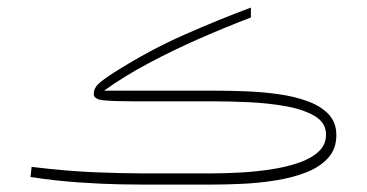

<svg xmlns="http://www.w3.org/2000/svg" viewBox="-20 -499 992 519"><path d="M550.8 0H370.6Q353.5 0 305.7 -0.7Q257.8 -1.5 193.6 -5.9Q129.4 -10.3 62.5 -20.5L65.4 -47.9Q163.6 -36.1 239.7 -33.2Q315.9 -30.3 365.7 -30.3H550.3Q585.4 -30.3 627.4 -32.5Q669.4 -34.7 710.4 -40.8Q751.5 -46.9 785.6 -58.3Q819.8 -69.8 840.6 -88.6Q861.3 -107.4 861.3 -135.3Q861.3 -167 831.1 -185.1Q800.8 -203.1 753.4 -211.7Q706.1 -220.2 653.8 -222.7Q601.6 -225.1 557.1 -225.1H339.4Q287.6 -225.1 260.5 -227.8Q233.4 -230.5 233.4 -244.6Q233.4 -260.3 245.8 -272Q258.3 -283.7 288.6 -303.2Q383.3 -363.3 478 -405Q572.8 -446.8 658.2 -478.5V-451.7Q590.3 -425.8 519.5 -394.8Q448.7 -363.8 382.6 -328.6Q316.4 -293.5 261.2 -253.9H559.6Q599.6 -253.9 644.8 -252.2Q689.9 -250.5 733.2 -244.4Q776.4 -238.3 811.8 -225.3Q847.2 -212.4 868.2 -190.2Q889.2 -168 889.2 -133.8Q889.2 -96.7 867.2 -72.3Q845.2 -47.9 808.6 -33.4Q772 -19 727.3 -11.7Q682.6 -4.4 636.7 -2.2Q590.8 0 550.8 0Z"/></svg>

Font: Vazirmatn RD UI Thin
Style: Regular
Weight: 100
Designer: Saber Rastikerdar
Foundry: Saber Rastikerdar
Version: Version 33.003